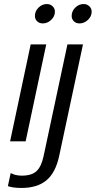

<svg xmlns="http://www.w3.org/2000/svg" viewBox="-20 -700 474 951"><path d="M153 -621Q153 -645 171 -662.5Q189 -680 212 -680Q229 -680 240.5 -669Q252 -658 252 -642Q252 -619 233.5 -601.5Q215 -584 192 -584Q175 -584 164 -594.5Q153 -605 153 -621ZM335 -621Q335 -645 353 -662.5Q371 -680 394 -680Q411 -680 422.5 -669Q434 -658 434 -642Q434 -619 415.5 -601.5Q397 -584 374 -584Q357 -584 346 -594.5Q335 -605 335 -621ZM19 222 33 157Q56 170 88 170Q137 170 161 147.5Q185 125 196 73L314 -480H391L273 73Q255 156 209.5 193.5Q164 231 86 231Q45 231 19 222ZM132 -480H209L107 0H30Z"/></svg>

Font: Prompt Light
Style: Italic
Weight: 300
Italic angle: -12°
Designer: Katatrad Team
Foundry: CadsonDemak
Version: Version 1.000